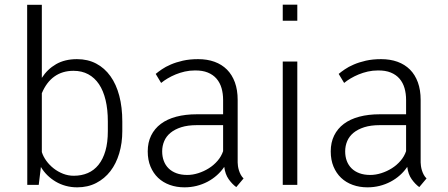

<svg xmlns="http://www.w3.org/2000/svg" viewBox="-20 -781 1892 811"><path d="M496.6 -227.1Q496.6 -176.8 483.6 -133.3Q470.7 -89.8 446.3 -58.1Q421.9 -26.4 386.5 -8.1Q351.1 10.3 306.2 10.3Q280.3 10.3 257.3 3.9Q234.4 -2.4 215.1 -13.9Q195.8 -25.4 179.9 -41Q164.1 -56.6 152.8 -75.7L143.6 0H95.2V-130.9Q95.2 -289.1 94.7 -445.8Q94.2 -602.5 94.7 -760.7H156.7V-452.1Q180.2 -488.8 217 -510Q253.9 -531.2 305.2 -531.2Q350.6 -531.2 386.2 -512.5Q421.9 -493.7 446.5 -459.2Q471.2 -424.8 483.9 -376.2Q496.6 -327.6 496.6 -268.1ZM435.5 -268.1Q435.5 -318.4 426 -358.2Q416.5 -397.9 398.2 -425.3Q379.9 -452.6 352.8 -467.3Q325.7 -481.9 290.5 -481.9Q243.7 -481.9 210 -458Q176.3 -434.1 156.7 -387.2V-138.7Q162.6 -119.6 175.8 -101.6Q189 -83.5 206.8 -69.6Q224.6 -55.7 246.3 -47.1Q268.1 -38.6 291.5 -38.6Q324.2 -38.6 350.8 -50Q377.4 -61.5 396.2 -85Q415 -108.4 425.3 -143.8Q435.5 -179.2 435.5 -227.1Z M771 -42Q793.9 -42 817.6 -49.6Q841.3 -57.1 862.3 -70.3Q883.3 -83.5 899.2 -102.1Q915 -120.6 922.4 -142.6V-252.4H811.5Q773.4 -252.4 745.8 -243.7Q718.3 -234.9 700.2 -220Q682.1 -205.1 673.6 -184.8Q665 -164.6 665 -141.6Q665 -119.6 671.9 -101.3Q678.7 -83 692.1 -69.8Q705.6 -56.6 725.3 -49.3Q745.1 -42 771 -42ZM978 9.3Q960.4 -3.4 945.8 -24.2Q931.2 -44.9 927.2 -76.2Q914.1 -56.6 896.2 -40.8Q878.4 -24.9 856.7 -13.4Q835 -2 810.3 4.2Q785.6 10.3 759.3 10.3Q725.6 10.3 697 0Q668.5 -10.3 647.9 -29.8Q627.4 -49.3 615.7 -77.4Q604 -105.5 604 -141.6Q604 -179.2 618.4 -208.5Q632.8 -237.8 659.4 -257.8Q686 -277.8 724.6 -288.1Q763.2 -298.3 811.5 -298.3H922.4V-358.9Q922.4 -385.7 915.8 -408.7Q909.2 -431.6 894.8 -448.5Q880.4 -465.3 857.7 -474.6Q835 -483.9 802.7 -483.4Q781.2 -483.4 760.7 -478.8Q740.2 -474.1 721.9 -466.6Q703.6 -459 688 -449.7Q672.4 -440.4 660.6 -430.7L637.7 -468.8Q647.5 -477.1 663.3 -488Q679.2 -499 701.4 -508.5Q723.6 -518.1 752.4 -524.7Q781.2 -531.2 816.9 -531.2Q855.5 -531.2 886.2 -520Q917 -508.8 938.7 -487.1Q960.4 -465.3 972.2 -433.1Q983.9 -400.9 983.9 -358.9V-94.7Q983.9 -88.9 985.1 -79.8Q986.3 -70.8 989.3 -61.3Q992.2 -51.8 997.1 -42.7Q1002 -33.7 1008.8 -27.3Z M1235.8 -693.4H1174.3V-761.2H1235.8ZM1235.8 0H1174.3V-521H1235.8Z M1543.9 -42Q1566.9 -42 1590.6 -49.6Q1614.3 -57.1 1635.3 -70.3Q1656.2 -83.5 1672.1 -102.1Q1688 -120.6 1695.3 -142.6V-252.4H1584.5Q1546.4 -252.4 1518.8 -243.7Q1491.2 -234.9 1473.1 -220Q1455.1 -205.1 1446.5 -184.8Q1438 -164.6 1438 -141.6Q1438 -119.6 1444.8 -101.3Q1451.7 -83 1465.1 -69.8Q1478.5 -56.6 1498.3 -49.3Q1518.1 -42 1543.9 -42ZM1751 9.3Q1733.4 -3.4 1718.8 -24.2Q1704.1 -44.9 1700.2 -76.2Q1687 -56.6 1669.2 -40.8Q1651.4 -24.9 1629.6 -13.4Q1607.9 -2 1583.3 4.2Q1558.6 10.3 1532.2 10.3Q1498.5 10.3 1470 0Q1441.4 -10.3 1420.9 -29.8Q1400.4 -49.3 1388.7 -77.4Q1377 -105.5 1377 -141.6Q1377 -179.2 1391.4 -208.5Q1405.8 -237.8 1432.4 -257.8Q1459 -277.8 1497.6 -288.1Q1536.1 -298.3 1584.5 -298.3H1695.3V-358.9Q1695.3 -385.7 1688.7 -408.7Q1682.1 -431.6 1667.7 -448.5Q1653.3 -465.3 1630.6 -474.6Q1607.9 -483.9 1575.7 -483.4Q1554.2 -483.4 1533.7 -478.8Q1513.2 -474.1 1494.9 -466.6Q1476.6 -459 1460.9 -449.7Q1445.3 -440.4 1433.6 -430.7L1410.6 -468.8Q1420.4 -477.1 1436.3 -488Q1452.1 -499 1474.4 -508.5Q1496.6 -518.1 1525.4 -524.7Q1554.2 -531.2 1589.8 -531.2Q1628.4 -531.2 1659.2 -520Q1689.9 -508.8 1711.7 -487.1Q1733.4 -465.3 1745.1 -433.1Q1756.8 -400.9 1756.8 -358.9V-94.7Q1756.8 -88.9 1758.1 -79.8Q1759.3 -70.8 1762.2 -61.3Q1765.1 -51.8 1770 -42.7Q1774.9 -33.7 1781.7 -27.3Z"/></svg>

Font: Ufes Sans Light
Style: Regular
Weight: 200
Designer: Ricardo Esteves & Thais Bronze
Foundry: ProDesignUfes - Ricardo Esteves, Thais Bronze (This is a derivative work, based on Roboto family, by Christian Robertson
Version: Version 2.0